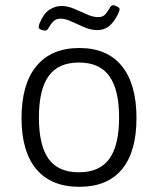

<svg xmlns="http://www.w3.org/2000/svg" viewBox="-20 -714 609 740"><path d="M286 6Q177 6 120 -62Q63 -130 63 -259Q63 -390 120.5 -459.5Q178 -529 286 -529Q393 -529 449.5 -459.5Q506 -390 506 -259Q506 -129 450 -61.5Q394 6 286 6ZM284 -50Q364 -50 401.5 -102Q439 -154 439 -261Q439 -368 401.5 -420.5Q364 -473 284 -473Q205 -473 167.5 -421Q130 -369 130 -261Q130 -154 167 -102Q204 -50 284 -50ZM155 -596Q151 -596 144.5 -597.5Q138 -599 133.5 -602Q129 -605 129 -610Q129 -613 130 -616Q131 -619 132 -623Q148 -662 170.5 -676.5Q193 -691 217 -691Q240 -691 265 -680.5Q290 -670 314 -659Q338 -648 358 -648Q377 -648 386.5 -659.5Q396 -671 402.5 -682.5Q409 -694 415 -694Q421 -694 431 -689Q441 -684 441 -679Q441 -676 439.5 -671.5Q438 -667 434 -658Q418 -627 399.5 -612.5Q381 -598 355 -598Q331 -598 305 -609Q279 -620 255.5 -631Q232 -642 213 -642Q195 -642 184.5 -630.5Q174 -619 168 -607.5Q162 -596 155 -596Z"/></svg>

Font: Asap Light
Style: Regular
Weight: 300
Designer: Pablo Cosgaya
Foundry: Omnibus-Type
Version: Version 3.001